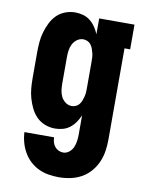

<svg xmlns="http://www.w3.org/2000/svg" viewBox="-85 -589 669 873"><g transform="rotate(10 250.0 -152.5)"><path d="M247 223Q223 223 199 219Q175 215 153 204.5Q131 194 113.5 177.5Q96 161 84 140Q72 119 65.5 95.5Q59 72 58 48H195Q195 59 198 70Q201 81 208 90Q215 99 225.5 104Q236 109 247 109Q262 109 274.5 99Q287 89 293 75Q299 61 301 45.5Q303 30 303 15V-73Q296 -56 285.5 -40.5Q275 -25 260.5 -13.5Q246 -2 228 3Q210 8 191 8Q168 8 145.5 -0.5Q123 -9 106.5 -25.5Q90 -42 79.5 -63.5Q69 -85 62.5 -107.5Q56 -130 54 -153.5Q52 -177 52 -200V-320Q52 -343 54 -366.5Q56 -390 62.5 -412.5Q69 -435 79.5 -456.5Q90 -478 106.5 -494.5Q123 -511 145.5 -519.5Q168 -528 191 -528Q210 -528 228 -523Q246 -518 260.5 -506.5Q275 -495 285.5 -479.5Q296 -464 303 -447V-520H466V-406H440V15Q440 42 436 68.5Q432 95 421 120Q410 145 392 165.5Q374 186 350.5 199Q327 212 300.5 217.5Q274 223 247 223ZM249 -106Q259 -106 268.5 -110.5Q278 -115 284 -123Q290 -131 293.5 -140.5Q297 -150 299.5 -160Q302 -170 302.5 -180Q303 -190 303 -200V-320Q303 -330 302.5 -340Q302 -350 299.5 -360Q297 -370 293.5 -379.5Q290 -389 284 -397Q278 -405 268.5 -409.5Q259 -414 249 -414Q233 -414 220 -404.5Q207 -395 200 -381Q193 -367 191 -351.5Q189 -336 189 -320V-200Q189 -184 191 -168.5Q193 -153 200 -139Q207 -125 220 -115.5Q233 -106 249 -106Z"/></g></svg>

Font: Iosevka Curly Slab Heavy
Style: Regular
Weight: 900
Monospace: yes
Designer: Belleve Invis
Foundry: Belleve Invis
Version: Version 22.1.2; ttfautohint (v1.8.4)